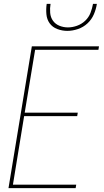

<svg xmlns="http://www.w3.org/2000/svg" viewBox="-20 -975 540 995"><path d="M24 0 145 -735H493L490 -717H162L108 -391H383L380 -373H105L47 -18H375L372 0ZM329 -815Q302 -815 277 -824.5Q252 -834 237.5 -854Q223 -874 220.5 -901Q218 -928 222 -955H242Q238 -932 240 -908.5Q242 -885 254.5 -867.5Q267 -850 288 -841.5Q309 -833 332 -833Q355 -833 379 -841.5Q403 -850 421.5 -867.5Q440 -885 449 -908.5Q458 -932 462 -955H482Q478 -928 466.5 -901Q455 -874 433.5 -854Q412 -834 384 -824.5Q356 -815 329 -815Z"/></svg>

Font: Iosevka Term Curly Thin
Style: Italic
Weight: 100
Italic angle: -9°
Designer: Belleve Invis
Foundry: Belleve Invis
Version: Version 32.3.0